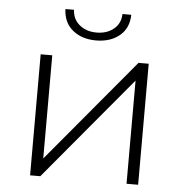

<svg xmlns="http://www.w3.org/2000/svg" viewBox="-52 -775 786 825"><g transform="rotate(5 341.0 -362.5)"><path d="M108 0V-522H158V-77L530 -522H574V0H524V-445L152 0ZM339 -602Q278 -602 238.5 -634.5Q199 -667 197 -725H234Q236 -684 265.5 -660Q295 -636 339 -636Q383 -636 412.5 -660Q442 -684 443 -725H481Q480 -667 440.5 -634.5Q401 -602 339 -602Z"/></g></svg>

Font: MOST Montserrat Light
Style: Regular
Weight: 300
Designer: Julieta Ulanovsky
Foundry: Julieta Ulanovsky
Version: Version 8.000;March 11, 2024;FontCreator 15.0.0.2926 64-bit